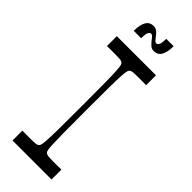

<svg xmlns="http://www.w3.org/2000/svg" viewBox="-280 -885 911 911"><g transform="rotate(45 175.5 -429.0)"><path d="M44.3 0V-66.3Q59.6 -66.2 71.5 -66Q83.4 -65.9 93 -65.9Q121.9 -65.9 132.5 -67.2Q143.1 -68.4 147.7 -72.6Q152.3 -75.9 154.6 -84.4Q157 -93 158.6 -119.3Q160.3 -145.6 160.9 -200.1Q161.4 -254.7 161.4 -350Q161.4 -445.3 160.9 -499.9Q160.3 -554.4 158.6 -580.7Q157 -607 154.6 -615.6Q152.3 -624.1 147.7 -627.4Q143.1 -631.6 132.5 -632.8Q121.9 -634.1 93 -634.1Q83.4 -634.1 71.5 -634.1Q59.6 -634 44.3 -633.7V-700H307V-633.7Q292.7 -634 280.4 -634.1Q268 -634.1 258.3 -634.1Q229.4 -634.1 219.2 -632.8Q209 -631.6 203.6 -627.4Q199.1 -624.1 196.7 -615.6Q194.3 -607 192.6 -580.7Q191 -554.4 190.4 -499.9Q189.9 -445.3 189.9 -350Q189.9 -254.7 190.4 -200.1Q191 -145.6 192.2 -119.3Q193.4 -93 195.9 -84.4Q198.3 -75.9 202.7 -72.6Q208.1 -68.4 218.4 -67.2Q228.6 -65.9 257.4 -65.9Q267.1 -65.9 279.5 -66Q291.9 -66.2 306.1 -66.3V0ZM217.6 -773.7Q202.4 -773.7 192.3 -783.8Q182.1 -793.9 173.9 -804Q168.6 -812.1 162.7 -817.9Q156.9 -823.7 151.4 -823.7Q144.4 -823.7 138.6 -814.6Q132.9 -805.6 132.9 -774.7H83.1Q83.1 -815.3 95.6 -836.6Q108.1 -857.9 134.1 -857.9Q149.4 -857.9 159.9 -848.2Q170.4 -838.6 177.9 -827.6Q183.3 -820.3 189.1 -814.1Q194.9 -807.9 200.3 -807.9Q207.3 -807.9 213.1 -816.9Q218.9 -826 218.9 -856.9H268.6Q268.6 -817.3 256.5 -795.5Q244.4 -773.7 217.6 -773.7Z"/></g></svg>

Font: Ojuju ExtraLight
Style: Regular
Weight: 200
Designer: Chisaokwu Joboson, Mirko Velimirovic
Foundry: Udi Foundry
Version: Version 1.000